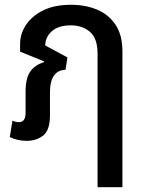

<svg xmlns="http://www.w3.org/2000/svg" viewBox="-20 -579 604 803"><path d="M92 10Q52 10 21 -6L32 -74Q38 -72 45 -70Q52 -68 59 -68Q87 -68 87 -107V-195Q87 -253 107 -280.5Q127 -308 164 -319L165 -322L64 -363V-395Q64 -437 88.5 -474.5Q113 -512 160.5 -535.5Q208 -559 277 -559Q338 -559 386.5 -538.5Q435 -518 463.5 -475Q492 -432 492 -364V204H388V-355Q388 -418 356.5 -445.5Q325 -473 276 -473Q225 -473 197.5 -449Q170 -425 169 -389L262 -339L254 -287Q224 -287 206.5 -264Q189 -241 189 -191V-97Q189 -35 161 -12.5Q133 10 92 10Z"/></svg>

Font: Noto Sans Thai SemCond Med
Style: Regular
Weight: 500
Width: 4
Designer: Monotype Design Team
Foundry: Monotype Imaging Inc.
Version: Version 2.002; ttfautohint (v1.8.4.7-5d5b)